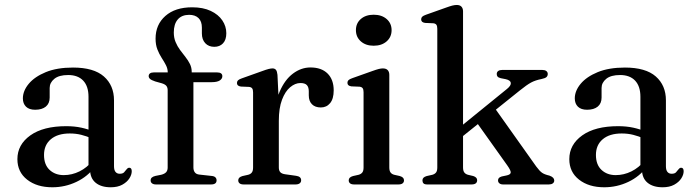

<svg xmlns="http://www.w3.org/2000/svg" viewBox="-20 -758 2852 789"><path d="M350.1 -61.9V-71.9L343.7 -75.1V-360.3Q343.7 -403.6 321.9 -426.7Q300.1 -449.7 260.1 -449.7Q222.2 -449.7 203.2 -434Q184.1 -418.3 184.1 -396.4V-357.2Q184.1 -332.9 168.3 -319.9Q152.4 -307 124.4 -307Q99.9 -307 86.9 -319.6Q74 -332.3 74 -353.6Q74 -384.5 98.1 -413.6Q122.3 -442.7 168.3 -461.6Q214.3 -480.4 280 -480.4Q365.3 -480.4 406.9 -443.8Q448.5 -407.1 448.5 -345.5V-75Q448.5 -58.9 454.8 -51.5Q461 -44 471.9 -44Q484.3 -44 489.7 -49.7Q495.1 -55.4 499 -60.8Q501.6 -64 504.3 -66.4Q507 -68.7 511.1 -68.7Q516.3 -68.7 518.9 -64.9Q521.4 -61 521.4 -54.5Q521.4 -40 511.6 -24.8Q501.7 -9.5 482.6 1Q463.4 11.6 435 11.6Q395.4 11.6 372.7 -7.3Q350.1 -26.1 350.1 -61.9ZM51.5 -104.1Q51.5 -163.6 104.6 -201.6Q157.8 -239.5 252.1 -239.5Q286.1 -239.5 314.6 -233.3Q343 -227 364.8 -217.1L356.8 -189.5Q336.1 -198.2 314.2 -203.9Q292.4 -209.5 266.7 -209.5Q217 -209.5 189 -185.9Q160.9 -162.3 160.9 -121.3Q160.9 -81.2 183.8 -59.8Q206.6 -38.4 242.2 -38.4Q275.6 -38.4 306.7 -53.7Q337.7 -69 360.1 -97.2L370.6 -73.4Q340.9 -32.8 294.1 -10.6Q247.3 11.6 195 11.6Q131.6 11.6 91.5 -19.8Q51.5 -51.1 51.5 -104.1Z M774.8 -70.1Q774.8 -57.2 780.8 -49.5Q786.8 -41.8 799.1 -40.6L849.7 -35Q860.2 -34.1 865.1 -29.2Q870 -24.3 870 -17Q870 0 847.3 0H620.9Q610.7 0 604.8 -4.5Q599 -8.9 599 -16.4Q599 -23.8 603.8 -28.3Q608.7 -32.7 618.7 -35.1L643.1 -40Q656.4 -43.5 662.7 -50.4Q669 -57.3 669 -69.4V-387.5Q669 -397.9 664 -404.6Q659 -411.3 645.1 -415.7L617.9 -423.3Q601.9 -428.7 596.4 -433.8Q591 -438.9 591 -445.2Q591 -452.1 596.1 -456.2Q601.3 -460.4 612 -460.4H694.1L669.4 -442.3V-459.4Q669.4 -475.7 661.9 -490.2Q654.4 -504.8 644.3 -520.2Q634.3 -535.7 626.8 -554.8Q619.3 -573.9 619.3 -599.3Q619.3 -656.8 659.5 -692.4Q699.8 -728 769.6 -728Q814.5 -728 845.9 -713.2Q877.2 -698.5 893.6 -674.2Q910 -650 910 -621.4Q910 -594.2 896.4 -579.9Q882.8 -565.6 860.8 -565.6Q837.4 -565.6 823.5 -580.5Q809.6 -595.5 809.6 -620.6V-644.5Q809.6 -670.1 795.9 -683.6Q782.1 -697.1 757 -697.1Q726.5 -696.8 710.4 -677.9Q694.2 -659 694.2 -624.4Q694.2 -602.7 701.6 -585.1Q708.9 -567.5 720 -552.6Q731 -537.8 742.1 -523.8Q753.1 -509.9 760.5 -495Q767.8 -480.2 767.8 -462.9V-441.7L753.9 -460.4H872.3Q882.7 -460.4 888.2 -456.5Q893.7 -452.6 893.7 -444.9Q893.7 -434.3 883 -427.3Q872.3 -420.3 849.3 -420.3H774.8Z M1108.1 -261.3Q1108.1 -332.4 1129.2 -381.4Q1150.2 -430.4 1183.9 -455.6Q1217.6 -480.8 1255.6 -480.8Q1301.1 -480.8 1326.2 -455.8Q1351.3 -430.8 1351.3 -386.6Q1351.3 -352 1336.6 -334.2Q1321.9 -316.4 1298.5 -316.4Q1274.9 -316.4 1261.9 -329.6Q1248.9 -342.8 1248.9 -366.3V-383.4Q1248.7 -400.3 1240.8 -408.5Q1232.8 -416.8 1214.6 -416.8Q1192.9 -416.8 1172.4 -399.6Q1151.9 -382.5 1138.9 -348.2Q1125.8 -313.9 1125.8 -261.5ZM1120.2 -450.5 1125.8 -334.6V-69.9Q1125.8 -57.2 1131.7 -50.6Q1137.6 -43.9 1151.7 -41.9L1196.6 -35.6Q1207.1 -34.1 1212.3 -29.6Q1217.5 -25.1 1217.5 -17Q1217.5 -9.1 1211.5 -4.6Q1205.5 0 1194 0H981.7Q970.1 0 964.5 -4.6Q959 -9.1 959 -16.8Q959 -23.2 963.2 -27.6Q967.5 -31.9 976.3 -34.5L999.9 -39.8Q1009.8 -42.4 1014.9 -49.2Q1020 -55.9 1020 -69.6V-378.2Q1020 -389.7 1016.2 -394.8Q1012.4 -399.9 1003.6 -400.9L969.8 -402.3Q961.1 -403.7 957.4 -407.3Q953.7 -411 953.7 -416.8Q953.7 -423.4 958 -427.8Q962.4 -432.2 973.6 -436L1054.4 -464.8Q1074.3 -472.2 1084.1 -474.6Q1093.9 -476.9 1099.7 -476.9Q1109.2 -476.9 1114 -470.9Q1118.8 -464.8 1120.2 -450.5Z M1579.8 -450.5V-69.9Q1579.8 -56.2 1584.9 -49.3Q1590 -42.4 1599.9 -39.8L1622.3 -34.8Q1631.4 -32.2 1635.8 -27.9Q1640.2 -23.5 1640.2 -16.8Q1640.2 -9.1 1634.5 -4.6Q1628.8 0 1616.9 0H1435.7Q1424.1 0 1418.5 -4.6Q1413 -9.1 1413 -16.8Q1413 -23.2 1417.2 -27.6Q1421.5 -31.9 1430.3 -34.5L1453.9 -39.8Q1463.8 -42.7 1468.9 -49.3Q1474 -55.9 1474 -69.6V-379Q1474 -390.5 1470.2 -395.6Q1466.4 -400.7 1457.6 -401.7L1423.8 -403.1Q1415.1 -404.5 1411.4 -408.1Q1407.7 -411.8 1407.7 -417.6Q1407.7 -424.2 1411.9 -428.5Q1416.2 -432.8 1427.6 -436.8L1509.8 -466Q1526.3 -472 1536.3 -474.5Q1546.2 -476.9 1553.1 -476.9Q1566.6 -476.9 1573.2 -469.9Q1579.8 -462.8 1579.8 -450.5ZM1515.6 -570.1Q1483 -570.1 1462.8 -588Q1442.6 -605.9 1442.6 -634.1Q1442.6 -662.4 1462.8 -680Q1483 -697.5 1515.6 -697.5Q1548.5 -697.5 1568.9 -679.8Q1589.2 -662.1 1589.2 -634.1Q1589.2 -605.9 1568.9 -588Q1548.5 -570.1 1515.6 -570.1Z M1736 0Q1724.4 0 1720.2 -4.6Q1716 -9.1 1716 -16.8Q1716 -23.2 1720.2 -27.6Q1724.5 -31.9 1733.3 -34.5L1756.9 -39.8Q1766.8 -42.7 1771.9 -49.3Q1777 -55.9 1777 -69.6V-639.7Q1777 -651.2 1773.2 -656.3Q1769.4 -661.4 1760.6 -662.4L1726.8 -663.8Q1718.1 -665.2 1714.4 -668.8Q1710.7 -672.5 1710.7 -678.3Q1710.7 -684.9 1714.9 -689.2Q1719.2 -693.5 1730.6 -697.5L1812.8 -726.7Q1828.7 -732.5 1838.8 -735.1Q1848.8 -737.6 1856.9 -737.6Q1869.8 -737.6 1876.3 -730.6Q1882.8 -723.5 1882.8 -711.2V-69.9Q1882.8 -56.2 1887.9 -49.4Q1893 -42.6 1902.9 -39.8L1924.9 -34.6Q1940.8 -29.3 1940.8 -17.6Q1940.8 0 1917.3 0ZM1848.9 -218.3 2063.6 -392.7Q2080.6 -406.5 2079.1 -417.4Q2077.6 -428.3 2057.9 -432.7L2037.6 -436.7Q2028.2 -439.1 2024.8 -443.1Q2021.3 -447.1 2021.3 -453.8Q2021.3 -461.8 2027.3 -466.2Q2033.3 -470.6 2043.8 -470.6H2208.5Q2218.9 -470.6 2224.9 -466.2Q2230.9 -461.7 2230.9 -454.1Q2230.9 -446.5 2225.9 -441.5Q2220.8 -436.5 2204.7 -433.1Q2180 -428.3 2162.5 -418.9Q2145 -409.5 2116.6 -386.6L1859.6 -180.5ZM2006.4 -323.4 2183.5 -73.9Q2197.5 -54.9 2207.6 -48Q2217.6 -41 2238 -36.3Q2248.3 -32.5 2253 -27.5Q2257.6 -22.5 2257.6 -16.1Q2257.6 -8.7 2251.6 -4.4Q2245.6 0 2235.4 0H2047.5Q2037.8 0 2032.2 -4.6Q2026.6 -9.1 2026.6 -16.6Q2026.6 -22.4 2030 -26.4Q2033.3 -30.3 2041.9 -32.9L2061 -36.9Q2077.7 -40.2 2078.7 -48.6Q2079.8 -57 2064.7 -78.2L1933.6 -262.3Z M2618.1 -61.9V-71.9L2611.7 -75.1V-360.3Q2611.7 -403.6 2589.9 -426.7Q2568.1 -449.7 2528.1 -449.7Q2490.2 -449.7 2471.2 -434Q2452.1 -418.3 2452.1 -396.4V-357.2Q2452.1 -332.9 2436.3 -319.9Q2420.4 -307 2392.4 -307Q2367.9 -307 2354.9 -319.6Q2342 -332.3 2342 -353.6Q2342 -384.5 2366.1 -413.6Q2390.3 -442.7 2436.3 -461.6Q2482.3 -480.4 2548 -480.4Q2633.3 -480.4 2674.9 -443.8Q2716.5 -407.1 2716.5 -345.5V-75Q2716.5 -58.9 2722.8 -51.5Q2729 -44 2739.9 -44Q2752.3 -44 2757.7 -49.7Q2763.1 -55.4 2767 -60.8Q2769.6 -64 2772.3 -66.4Q2775 -68.7 2779.1 -68.7Q2784.3 -68.7 2786.9 -64.9Q2789.4 -61 2789.4 -54.5Q2789.4 -40 2779.6 -24.8Q2769.7 -9.5 2750.6 1Q2731.4 11.6 2703 11.6Q2663.4 11.6 2640.7 -7.3Q2618.1 -26.1 2618.1 -61.9ZM2319.5 -104.1Q2319.5 -163.6 2372.6 -201.6Q2425.8 -239.5 2520.1 -239.5Q2554.1 -239.5 2582.6 -233.3Q2611 -227 2632.8 -217.1L2624.8 -189.5Q2604.1 -198.2 2582.2 -203.9Q2560.4 -209.5 2534.7 -209.5Q2485 -209.5 2457 -185.9Q2428.9 -162.3 2428.9 -121.3Q2428.9 -81.2 2451.8 -59.8Q2474.6 -38.4 2510.2 -38.4Q2543.6 -38.4 2574.7 -53.7Q2605.7 -69 2628.1 -97.2L2638.6 -73.4Q2608.9 -32.8 2562.1 -10.6Q2515.3 11.6 2463 11.6Q2399.6 11.6 2359.5 -19.8Q2319.5 -51.1 2319.5 -104.1Z"/></svg>

Font: Fraunces
Style: Regular
Weight: 900
Version: Version 1.000;[b76b70a41]